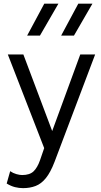

<svg xmlns="http://www.w3.org/2000/svg" viewBox="-20 -774 538 1019"><path d="M102.5 224.5Q81 224.5 59.8 219.2Q38.5 214 15.5 200L34 134.5Q49 145 66.8 150Q84.5 155 97.5 155Q137.5 155 158 135.5Q178.5 116 192.5 76L214.5 12L21.5 -485H104L257 -78.5L406 -485H485L269.5 85Q248 141 223.5 171.2Q199 201.5 169 213Q139 224.5 102.5 224.5ZM304.5 -585 395.5 -754.5H470.5L372.5 -585ZM124 -585 215 -754.5H290L192 -585Z"/></svg>

Font: Geologica Cursive ExtraLight
Style: Regular
Weight: 250
Designer: Sindre Bremnes, Frode Helland
Foundry: Monokrom Skriftforlag AS
Version: Version 1.010;gftools[0.9.28]